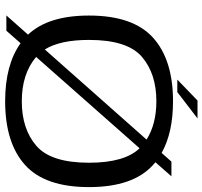

<svg xmlns="http://www.w3.org/2000/svg" viewBox="-41 -779 826 784"><g transform="rotate(90 372.0 -387.0)"><path d="M43 0 121.5 -88.5Q43.5 -170.5 43.5 -337.5Q43.5 -517.5 134 -599Q224.5 -680.5 393.5 -680.5Q521.5 -680.5 604.5 -634L640 -674H700L642.5 -608.5Q648 -604 653.5 -599Q744 -517.5 744 -337.5Q744 -157.5 653.5 -76.2Q563 5 393.5 5Q244.5 5 156.5 -58L105.5 0ZM393.5 -63Q506.5 -63 575.5 -122.5Q644.5 -182 644.5 -337.5Q644.5 -482.5 585.5 -544L212.5 -121.5Q281.5 -63 393.5 -63ZM182 -157 550 -572.5Q486.5 -612.5 393.5 -612.5Q280.5 -612.5 211.8 -553.2Q143 -494 143 -337.5Q143 -219.5 182 -157ZM305 -698 390.5 -780.5H463.5L356 -698Z"/></g></svg>

Font: Anybody ExtraExpanded
Style: Regular
Weight: 400
Width: 8
Designer: Tyler Finck
Foundry: Etcetera Type Company
Version: Version 1.010; ttfautohint (v1.8.3) -l 8 -r 50 -G 200 -x 14 